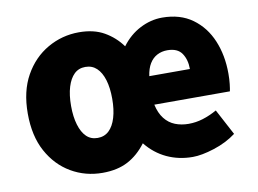

<svg xmlns="http://www.w3.org/2000/svg" viewBox="-62 -600 944 703"><g transform="rotate(-10 409.5 -249.0)"><path d="M267 12Q203 12 150 -19Q97 -50 65.5 -108Q34 -166 34 -249Q34 -332 66.5 -390Q99 -448 153 -479Q207 -510 270 -510Q325 -510 363.5 -488Q402 -466 428 -430Q457 -469 497 -489.5Q537 -510 579 -510Q646 -510 691.5 -477Q737 -444 760 -389Q783 -334 783 -266Q783 -245 781 -227.5Q779 -210 777 -201H496Q503 -169 519 -148.5Q535 -128 558 -119Q581 -110 608 -110Q635 -110 661 -118Q687 -126 714 -141L765 -45Q729 -18 682 -3Q635 12 602 12Q550 12 506 -8.5Q462 -29 430 -69Q400 -29 361 -8.5Q322 12 267 12ZM271 -117Q296 -117 313 -133Q330 -149 339 -179Q348 -209 348 -249Q348 -290 339 -319.5Q330 -349 313 -365Q296 -381 271 -381Q246 -381 229.5 -365Q213 -349 204 -319.5Q195 -290 195 -249Q195 -209 204 -179Q213 -149 229.5 -133Q246 -117 271 -117ZM496 -307H647Q647 -342 631 -365.5Q615 -389 577 -389Q556 -389 539 -380Q522 -371 511 -353Q500 -335 496 -307Z"/></g></svg>

Font: Source Sans 3 ExtraBold
Style: Regular
Weight: 800
Designer: Paul D. Hunt
Foundry: Adobe
Version: Version 3.052;hotconv 1.1.0;makeotfexe 2.6.0